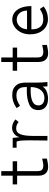

<svg xmlns="http://www.w3.org/2000/svg" viewBox="1109 -1880 782 3040"><g transform="rotate(-90 1500.0 -360.0)"><path d="M238.5 -136V-480H100.5V-550H238.5V-731H310.5V-550H466.5V-480H310.5V-161Q310.5 -128 317.8 -107.5Q325 -87 346 -76Q367 -65 406.5 -65Q429.5 -65 498.5 -81L508.5 -83V-8Q472.5 0 439.8 5.5Q407 11 375.5 11Q331 11 300.2 -7.8Q269.5 -26.5 254 -59.8Q238.5 -93 238.5 -136Z M797 -181 798 -282Q798 -351 795.8 -390.2Q793.5 -429.5 789.8 -448.5Q786 -467.5 779 -488H681V-550H836.5L848 -441Q856.5 -479.5 880 -506.2Q903.5 -533 934.2 -546.5Q965 -560 995 -560Q1032.5 -560 1069.8 -544.5Q1107 -529 1129 -505L1087 -456Q1074.5 -470 1047.2 -482.5Q1020 -495 985 -495Q920 -495 894 -427Q868 -359 868 -229V0H795Q795 -48 797 -181Z M1277 -144.5Q1277 -251 1369.8 -289.8Q1462.5 -328.5 1584 -326.5L1641 -325.5V-348Q1641 -380.5 1634 -410.2Q1627 -440 1597.8 -465.5Q1568.5 -491 1508.5 -491Q1461.5 -491 1425.2 -476.5Q1389 -462 1345 -434L1308 -488Q1339 -508 1363.2 -521Q1387.5 -534 1426.8 -545.5Q1466 -557 1513.5 -557Q1603 -557 1647.2 -516.8Q1691.5 -476.5 1702 -431.5Q1712.5 -386.5 1712.5 -345V-154Q1712.5 -84 1721.5 0H1653Q1652 -11.5 1651 -34.5L1648 -76Q1621.5 -30.5 1567.8 -10.2Q1514 10 1456 10Q1404.5 10 1364 -6.8Q1323.5 -23.5 1300.2 -58.2Q1277 -93 1277 -144.5ZM1641 -264Q1607.5 -266 1593.5 -266Q1351 -266 1351 -145Q1351 -99.5 1382.2 -73.8Q1413.5 -48 1467.5 -48Q1524 -48 1563 -76.2Q1602 -104.5 1621.5 -153.2Q1641 -202 1641 -264Z M2038.5 -136V-480H1900.5V-550H2038.5V-731H2110.5V-550H2266.5V-480H2110.5V-161Q2110.5 -128 2117.8 -107.5Q2125 -87 2146 -76Q2167 -65 2206.5 -65Q2229.5 -65 2298.5 -81L2308.5 -83V-8Q2272.5 0 2239.8 5.5Q2207 11 2175.5 11Q2131 11 2100.2 -7.8Q2069.5 -26.5 2054 -59.8Q2038.5 -93 2038.5 -136Z M2476.5 -279Q2476.5 -356 2508.5 -419.8Q2540.5 -483.5 2594.2 -520.2Q2648 -557 2710.5 -557Q2772.5 -557 2820.8 -522Q2869 -487 2896.2 -418.5Q2923.5 -350 2923.5 -254H2555.5Q2554 -162 2594.8 -114Q2635.5 -66 2710.5 -66Q2768.5 -66 2807.8 -82Q2847 -98 2877.5 -120L2918.5 -60Q2882 -30.5 2830.2 -11.2Q2778.5 8 2709.5 8Q2655 8 2601.5 -21.2Q2548 -50.5 2512.2 -115Q2476.5 -179.5 2476.5 -279ZM2709.5 -486Q2668.5 -486 2634.8 -465.8Q2601 -445.5 2580.5 -408.5Q2560 -371.5 2556.5 -323H2853.5Q2852 -371.5 2833.2 -408.5Q2814.5 -445.5 2782.2 -465.8Q2750 -486 2709.5 -486Z"/></g></svg>

Font: JuliaMono Light
Style: Regular
Weight: 300
Monospace: yes
Designer: cormullion
Foundry: corm
Version: Version 0.054; ttfautohint (v1.8.4)